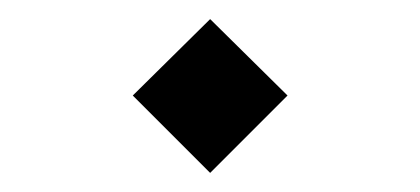

<svg xmlns="http://www.w3.org/2000/svg" viewBox="-20 -428 440 201"><path d="M119 -328 200 -408 281 -328 200 -247Z"/></svg>

Font: Fira GO
Style: Regular
Weight: 400
Designer: Carrois Corporate
Foundry: Carrois Corporate GbR
Version: Version 0.300